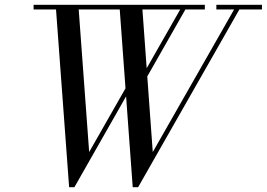

<svg xmlns="http://www.w3.org/2000/svg" viewBox="-20 -770 1112 800"><path d="M533 10 477.5 -750H572L616.5 -136.5L966.5 -750H988.5L555.5 10ZM268 10 212 -750H306.5L351.5 -136.5L511.5 -417H533L290 10ZM120 -730.5V-750H833.5V-730.5ZM552 -417 742 -750H763.5L574 -417ZM881.5 -730.5V-750H1071.5V-730.5Z"/></svg>

Font: Bodoni Moda SC
Style: Italic
Weight: 400
Italic angle: -13°
Designer: Owen Earl
Foundry: indestructible type
Version: Version 2.005